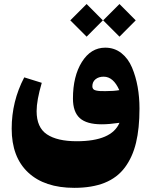

<svg xmlns="http://www.w3.org/2000/svg" viewBox="-20 -699 742 947"><path d="M569.3 -679.2 649.4 -598.6 569.3 -518.1 488.8 -598.6ZM407.2 -679.2 487.3 -598.6 407.2 -518.1 326.7 -598.6ZM481.4 -85.9Q407.2 -85.9 373.5 -116.5Q339.8 -147 339.8 -212.9Q339.8 -323.2 384 -393.6Q428.2 -463.9 499 -463.9Q544.4 -463.9 578.4 -437.3Q612.3 -410.6 631.1 -366Q649.9 -321.3 658.9 -270.5Q668 -219.7 668 -163.6Q668 -65.9 650.9 5.1Q633.8 76.2 595.9 127Q558.1 177.7 496.1 202.6Q434.1 227.5 346.2 227.5Q199.7 227.5 118.7 151.6Q37.6 75.7 37.6 -64.5Q37.6 -199.2 99.6 -317.4L186 -290.5Q160.6 -204.1 160.6 -150.9Q160.6 -70.3 211.4 -36.4Q262.2 -2.4 358.4 -2.4Q530.8 -2.4 569.3 -93.3Q518.6 -85.9 481.4 -85.9ZM499 -249.5Q541.5 -249.5 568.4 -254.4Q539.1 -320.8 491.2 -320.8Q466.8 -320.8 451.2 -308.1Q435.5 -295.4 435.5 -273.4Q435.5 -265.1 439.7 -260Q443.8 -254.9 453.6 -252.7Q463.4 -250.5 472.7 -250Q481.9 -249.5 499 -249.5Z"/></svg>

Font: Sahel Black FD
Style: Black-FD
Weight: 900
Foundry: Saber Rastikerdar (saber.rastikerdar@gmail.com)
Version: Version 3.3.1